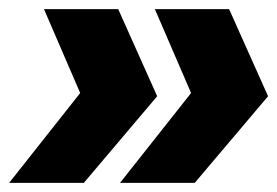

<svg xmlns="http://www.w3.org/2000/svg" viewBox="-44 -479 605 419"><path d="M218 -80 373 -276 294 -459H456L541 -269L381 -80ZM-24 -80 131 -276 52 -459H214L299 -269L139 -80Z"/></svg>

Font: TypoPRO Montserrat Alternates
Style: Italic
Weight: 800
Italic angle: -11.3°
Designer: Julieta Ulanovsky
Foundry: Julieta Ulanovsky
Version: Version 6.001